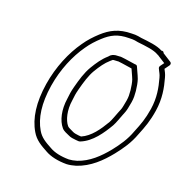

<svg xmlns="http://www.w3.org/2000/svg" viewBox="-125 -812 882 920"><g transform="rotate(20 315.5 -351.5)"><path d="M459.6 -565.5 457.3 -565.5C441.4 -567.6 420.4 -571.4 404.3 -573.4L388.5 -575.3C383.8 -576.5 378.5 -575.9 375.3 -575.5C368 -575.5 360.3 -574.9 357.4 -574.5C350.5 -573.9 352.3 -573.8 352.3 -573.8C332 -569.4 328.7 -561.1 324 -556.5C297.6 -533.5 280.1 -506.9 262.1 -477C241.7 -442.8 230.5 -402.6 220.1 -363.4C216.8 -351 214.3 -339.9 212.8 -330C211.3 -320.6 209.9 -309.6 209 -299.6C200 -240.9 212.3 -188.9 237.4 -159.2C248.4 -146.1 265 -142.3 275.1 -136.8C287.2 -130.2 301.9 -128.9 315 -127.6C315.3 -127.5 315.9 -127.5 316.2 -127.5C320.3 -127.5 324.3 -127.2 328.3 -126.6C330.7 -126.3 333.4 -126.8 335.7 -127.7C336.5 -127.9 337.6 -128.2 338.3 -128.5C393.6 -150.7 431.4 -207.5 458.8 -254.1C468.8 -271.6 478.2 -300.8 484 -314.8C489.3 -327.1 495.5 -342.4 498.3 -358.5C500.4 -367.6 502.2 -377 504.1 -389C505.8 -399.6 506.6 -409.2 506.5 -418.1C506.5 -418.2 506.5 -418.5 506.5 -418.6L505 -446.6C504.9 -446.8 504.9 -447.1 504.9 -447.2C502.9 -465.7 499.3 -487.8 493.9 -503.6C489.1 -517.8 485.2 -523 479.7 -536.4L469.3 -559.5C467.6 -563.2 463.9 -565.5 459.6 -565.5ZM448.4 -540.9 456.2 -523.6C462.1 -509.2 465.8 -504.1 469.8 -492.4C474.2 -479.4 477.6 -459.7 479.7 -441.1L481.2 -413.6C481.2 -407.1 480.6 -398.3 479.1 -389C477.2 -377.2 475.4 -367.5 473.6 -360C473.5 -359.8 473.4 -359.3 473.4 -359C471.2 -345.5 466.5 -334.4 460.8 -321.2C454.3 -305.2 444.4 -276.3 437.3 -263.9C410.5 -218.2 378.3 -171.3 332.8 -151.8C328 -152.3 325.9 -152.4 320.8 -152.5C309.1 -153.7 296.3 -155.7 289.8 -159.2C276.1 -166.6 263.3 -170.4 257.8 -176.8C237.9 -200.5 225.8 -248.2 234 -300C234 -300.2 234.1 -300.5 234.1 -300.8C235.1 -311.2 236.3 -321 237.8 -330C239.2 -338.8 241.4 -348.9 244.6 -360.7C254.9 -399.8 265.9 -437.5 283.4 -467C300.9 -496 317.8 -520.6 339.2 -539.2C339.4 -539.3 339.8 -539.6 340 -539.9C343.5 -543.3 347.7 -547.1 350.1 -548.6C350.7 -548.6 352 -548.9 352.9 -549.1C353.6 -549.3 353.6 -549.4 354.3 -549.5C354.7 -549.5 355.3 -549.6 355.8 -549.6C359.7 -550.2 365.2 -550.5 372.2 -550.5C372.6 -550.5 373.4 -550.5 374 -550.6C376.4 -551 377.9 -551 378.8 -551C379.2 -550.9 380.1 -550.7 380.7 -550.6L397.4 -548.6C411.7 -546.8 432 -543.2 448.4 -540.9ZM547.6 -643.7C548.5 -642.8 548.8 -642.6 549.5 -642.2L587 -618.4L573 -599.2C570.1 -595.1 569.7 -589.9 571.2 -586.6C579.7 -567.3 584.5 -563.9 589.7 -544.1C602.1 -499.6 611.8 -450.1 602.3 -390C593.8 -336.7 582.2 -306.2 564.5 -263C564.5 -262.8 564.4 -262.6 564.3 -262.5C547.7 -216.2 522.4 -180.2 494.4 -144.7C456.1 -97.4 411.6 -54.7 354.7 -35.9C340.8 -31.6 326.6 -29.1 315.2 -28.5C274.3 -28.6 240.3 -36.4 216.7 -50.1C183.3 -68.2 158.4 -82.4 141.7 -111.4C110.5 -164.1 99.9 -235.8 114.9 -331C128.9 -419.4 163.4 -499.4 204.3 -557.1C221.9 -583 241.5 -603.7 262.9 -623.5C297.5 -655 329.7 -673.5 388.7 -673.5C388.9 -673.5 389.2 -673.5 389.4 -673.5C400 -674.1 409.9 -673.8 417.6 -672.7L433.9 -669.7C434.1 -669.6 434.5 -669.6 434.7 -669.6C475.4 -665 518.6 -660.7 542.2 -646.1C542.6 -645.8 543.3 -645.5 543.7 -645.4C545 -644.5 547 -643.8 547.6 -643.7ZM554.1 -670.1C524.8 -686.2 481.5 -689.9 441.8 -694.4L425.4 -697.3C414.7 -698.9 405.9 -699.2 392.3 -698.5C327.3 -698.2 285.8 -675.5 247.3 -640.5C224.8 -619.7 203.1 -596.9 184.1 -568.9C140.6 -507.5 104.6 -423.3 89.9 -331C74.3 -232.1 85.1 -154.4 119.3 -96.6C138.9 -62.4 169.2 -45.6 201.7 -27.9C229.3 -11.8 268.8 -3.5 311.6 -3.5C311.7 -3.5 312 -3.5 312.2 -3.5C327 -4.2 342.1 -7.1 358.9 -12.1C424.9 -34 473.4 -81.8 513.3 -131.3C542.3 -168 569.1 -205.2 588 -257.3C605.4 -300 618.5 -334.6 627.3 -390C637.6 -455 626.9 -508.7 614.2 -553.9C609.1 -573.4 603.4 -581.3 597.5 -593.3L614.6 -616.8C618.4 -622.1 618.3 -630.3 612.6 -633.8L567.9 -662.2L567 -664.4C564.6 -669.7 560.2 -671.3 554.1 -670.1Z"/></g></svg>

Font: Tape
Style: Regular
Weight: 500
Foundry: Cannot Into Space Fonts
Version: Version 0.97